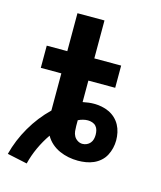

<svg xmlns="http://www.w3.org/2000/svg" viewBox="-121 -823 842 1002"><g transform="rotate(15 300.0 -322.0)"><path d="M119 91 11 68Q31 -10 72.5 -81.5Q114 -153 172 -209V-410H61V-530H172V-735H318V-530H463V-410H318V-294Q333 -297 348 -299Q363 -301 378 -301Q399 -301 420 -297Q441 -293 460 -284Q479 -275 494.5 -260.5Q510 -246 520 -227.5Q530 -209 534.5 -188Q539 -167 539 -146Q539 -125 534 -104Q529 -83 519 -64Q509 -45 492.5 -30.5Q476 -16 456.5 -7.5Q437 1 415.5 4.5Q394 8 373 8Q347 8 321.5 3Q296 -2 272.5 -12.5Q249 -23 229.5 -40Q210 -57 197 -80Q170 -41 150 2.5Q130 46 119 91ZM373 -83Q385 -83 396 -88Q407 -93 414.5 -102Q422 -111 425 -122.5Q428 -134 428 -146Q428 -146 428 -146Q428 -146 428 -146Q428 -146 428 -146Q428 -146 428 -146Q428 -159 425 -171Q422 -183 414 -192Q406 -201 394 -205Q382 -209 370 -209Q357 -209 343.5 -205.5Q330 -202 318 -196Q318 -188 318 -180.5Q318 -173 318 -165Q318 -151 319.5 -137Q321 -123 327.5 -111Q334 -99 346.5 -91Q359 -83 373 -83Z"/></g></svg>

Font: Iosevka Slab Heavy Extended
Style: Regular
Weight: 900
Width: 7
Monospace: yes
Designer: Belleve Invis
Foundry: Belleve Invis
Version: Version 11.1.0; ttfautohint (v1.8.3)